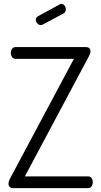

<svg xmlns="http://www.w3.org/2000/svg" viewBox="-20 -975 524 995"><path d="M202 -848Q197 -845 192 -845Q181 -845 173.5 -853.5Q166 -862 166 -873Q166 -885 177 -891L289 -952Q292 -955 297 -955Q308 -955 314.5 -946Q321 -937 321 -927Q321 -911 309 -905ZM109 -61H436Q449 -61 455 -51.5Q461 -42 461 -31Q461 -20 455 -10Q449 0 436 0H48Q37 0 30.5 -6.5Q24 -13 24 -23Q24 -34 30 -46L363 -670H61Q49 -670 42.5 -679.5Q36 -689 36 -701Q36 -712 42 -721.5Q48 -731 61 -731H424Q437 -731 443 -725Q449 -719 449 -710Q449 -698 441 -684Z"/></svg>

Font: Dosis
Style: Book
Weight: 400
Designer: EdgarTolentino, PabloImpallari, IginoMarini
Foundry: EdgarTolentino, PabloImpallari, IginoMarini
Version: Version 1.007